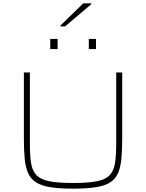

<svg xmlns="http://www.w3.org/2000/svg" viewBox="-20 -1122 875 1150"><path d="M419 8Q337 8 283 -0.5Q229 -9 197 -29Q165 -49 149 -84Q133 -119 128 -170.5Q123 -222 123 -294V-688H159V-264Q159 -192 166 -146Q173 -100 198 -73.5Q223 -47 275 -36.5Q327 -26 418 -26Q509 -26 561 -36.5Q613 -47 637.5 -73.5Q662 -100 669 -146Q676 -192 676 -264V-688H712V-294Q712 -222 707 -170.5Q702 -119 686.5 -84Q671 -49 639 -29Q607 -9 553.5 -0.5Q500 8 419 8ZM281 -828V-889H325V-828ZM512 -828V-889H555V-828ZM342 -964V-969L479 -1102H527V-1097L370 -964Z"/></svg>

Font: Saira Expanded Thin
Style: Regular
Weight: 250
Width: 7
Designer: Hector Gatti with collaboration of the Omnibus-Type team
Foundry: Omnibus-Type
Version: Version 1.101